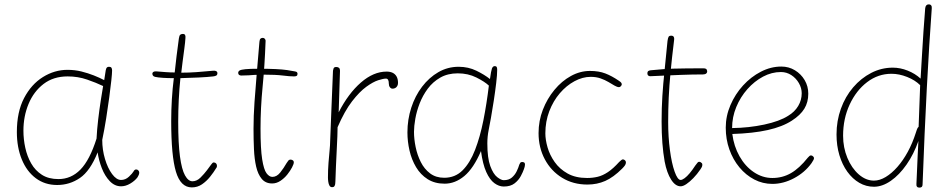

<svg xmlns="http://www.w3.org/2000/svg" viewBox="-20 -843 4347 877"><path d="M57 -240Q57 -332 90 -395Q123 -458 176 -491Q229 -524 288 -524Q322 -524 352 -516.5Q382 -509 408.5 -498.5Q435 -488 456 -477L463 -522Q465 -532 468.5 -535Q472 -538 478 -538Q486 -538 489 -533.5Q492 -529 492 -521Q492 -508 488.5 -475.5Q485 -443 479 -398Q473 -353 465 -302.5Q457 -252 447 -204Q447 -159 459.5 -117Q472 -75 492 -48Q512 -21 533 -21Q553 -21 569 -36Q585 -51 590 -60Q592 -64 595 -66.5Q598 -69 602 -69Q608 -69 612 -64.5Q616 -60 616 -55Q616 -49 613.5 -43.5Q611 -38 608 -33Q596 -17 575 -4.5Q554 8 533 8Q504 8 481.5 -15.5Q459 -39 445 -75Q431 -111 426 -147Q392 -62 345 -30Q298 2 241 2Q185 2 143.5 -29Q102 -60 79.5 -115Q57 -170 57 -240ZM87 -246Q87 -207 95.5 -168Q104 -129 122.5 -96.5Q141 -64 171.5 -44.5Q202 -25 247 -25Q305 -25 347.5 -68.5Q390 -112 421 -210Q423 -251 428.5 -297.5Q434 -344 440.5 -385.5Q447 -427 451 -450Q420 -465 378 -479.5Q336 -494 289 -494Q224 -494 179 -459.5Q134 -425 110.5 -368.5Q87 -312 87 -246Z M856 13Q805 13 783.5 -59Q762 -131 762 -290Q762 -340 765 -389.5Q768 -439 774 -486Q747 -486 724 -487.5Q701 -489 688 -492Q681 -494 678.5 -498Q676 -502 676 -506Q676 -512 681.5 -515Q687 -518 694 -517Q717 -515 738 -513.5Q759 -512 778 -512Q782 -549 786.5 -587Q791 -625 797 -667Q799 -681 803.5 -684.5Q808 -688 815 -688Q823 -688 825.5 -683Q828 -678 827 -669Q826 -651 822 -621Q818 -591 814 -560.5Q810 -530 808 -511Q842 -511 877 -513.5Q912 -516 954 -520Q962 -521 967.5 -518Q973 -515 973 -509Q973 -501 968 -498Q963 -495 954 -494Q929 -491 887 -489Q845 -487 804 -486Q799 -437 796.5 -386.5Q794 -336 794 -286Q794 -188 802 -128.5Q810 -69 825 -42Q840 -15 859 -15Q879 -15 896 -32Q913 -49 925 -65Q939 -83 945 -92Q951 -101 956 -101Q963 -101 967 -96.5Q971 -92 971 -86Q971 -84 970.5 -81Q970 -78 968 -76Q956 -56 939.5 -35.5Q923 -15 902.5 -1Q882 13 856 13Z M1165 -652Q1166 -663 1170 -666.5Q1174 -670 1180 -670Q1184 -670 1187 -668Q1190 -666 1192 -662Q1194 -658 1193 -652Q1189 -543 1179.5 -446.5Q1170 -350 1170 -256Q1170 -163 1177.5 -115.5Q1185 -68 1197.5 -51.5Q1210 -35 1224 -35Q1244 -35 1260 -55Q1276 -75 1289 -98Q1294 -106 1297.5 -110Q1301 -114 1307 -114Q1312 -114 1317 -111Q1322 -108 1322 -101Q1322 -94 1314 -78.5Q1306 -63 1292.5 -46Q1279 -29 1261 -17Q1243 -5 1223 -5Q1193 -5 1175.5 -26Q1158 -47 1150 -82Q1142 -117 1140 -162Q1138 -207 1138 -255Q1138 -313 1142.5 -377Q1147 -441 1153 -510.5Q1159 -580 1165 -652ZM1082 -498Q1076 -498 1072 -501Q1068 -504 1068 -510Q1068 -517 1074.5 -521Q1081 -525 1101.5 -527Q1122 -529 1162 -529Q1207 -529 1238.5 -527.5Q1270 -526 1291 -523Q1312 -520 1326 -517Q1334 -516 1336.5 -513Q1339 -510 1339 -506Q1339 -499 1335 -496.5Q1331 -494 1323 -494Q1303 -494 1271.5 -498Q1240 -502 1186 -502Q1160 -502 1144.5 -501Q1129 -500 1115.5 -499Q1102 -498 1082 -498Z M1501 -520Q1502 -526 1503.5 -530Q1505 -534 1508 -535.5Q1511 -537 1516 -537Q1524 -537 1528.5 -533Q1533 -529 1533 -520L1527 -330Q1571 -416 1628.5 -466Q1686 -516 1746 -516Q1762 -516 1773.5 -510.5Q1785 -505 1791.5 -493.5Q1798 -482 1798 -464Q1798 -456 1794.5 -450Q1791 -444 1785.5 -441Q1780 -438 1773 -438Q1766 -438 1761 -444.5Q1756 -451 1756 -461Q1756 -484 1743 -484Q1731 -484 1707.5 -476.5Q1684 -469 1653 -446.5Q1622 -424 1588 -380Q1554 -336 1522 -262Q1522 -249 1521 -220.5Q1520 -192 1518 -156Q1516 -120 1514.5 -82.5Q1513 -45 1512 -15Q1512 -8 1511 -2Q1510 4 1507 8Q1504 12 1497 12Q1489 12 1485 5Q1481 -2 1479.5 -12.5Q1478 -23 1478 -32Q1478 -67 1480.5 -99Q1483 -131 1485.5 -156.5Q1488 -182 1488 -197Q1491 -270 1494 -349.5Q1497 -429 1501 -520Z M1841 -238Q1841 -297 1858.5 -351Q1876 -405 1908 -447Q1940 -489 1982.5 -513.5Q2025 -538 2075 -538Q2119 -538 2156 -520Q2193 -502 2218 -482Q2223 -519 2227 -530Q2231 -541 2240 -541Q2246 -541 2248.5 -537.5Q2251 -534 2251 -524Q2251 -502 2246.5 -464Q2242 -426 2235.5 -383.5Q2229 -341 2222.5 -304.5Q2216 -268 2212 -249Q2206 -219 2206 -188Q2206 -121 2219.5 -84.5Q2233 -48 2251 -34Q2269 -20 2281 -20Q2304 -20 2318 -32Q2332 -44 2340 -60.5Q2348 -77 2352 -91Q2354 -96 2356.5 -99.5Q2359 -103 2365 -103Q2371 -103 2374.5 -100.5Q2378 -98 2378 -91Q2378 -87 2376.5 -81Q2375 -75 2373 -70Q2369 -58 2359 -39Q2349 -20 2330.5 -5.5Q2312 9 2281 9Q2259 9 2238 -6.5Q2217 -22 2201 -57.5Q2185 -93 2177 -153Q2143 -74 2101 -39Q2059 -4 2011 -4Q1966 -4 1933.5 -24.5Q1901 -45 1880.5 -79.5Q1860 -114 1850.5 -155.5Q1841 -197 1841 -238ZM1871 -241Q1871 -208 1878.5 -171.5Q1886 -135 1902 -103Q1918 -71 1944.5 -51Q1971 -31 2009 -31Q2059 -31 2093 -65Q2127 -99 2150 -158.5Q2173 -218 2188 -293.5Q2203 -369 2213 -452Q2194 -470 2156 -489Q2118 -508 2071 -508Q2025 -508 1991 -488.5Q1957 -469 1934 -438Q1911 -407 1897 -371Q1883 -335 1877 -300.5Q1871 -266 1871 -241Z M2807 -474Q2816 -468 2818 -464.5Q2820 -461 2820 -458Q2820 -455 2818 -452Q2816 -449 2813.5 -447Q2811 -445 2807 -445Q2799 -445 2787 -452Q2775 -459 2759 -468.5Q2743 -478 2723 -485Q2703 -492 2678 -492Q2641 -492 2604 -472Q2567 -452 2537 -417Q2507 -382 2489 -335Q2471 -288 2471 -234Q2471 -205 2481 -170Q2491 -135 2513.5 -103Q2536 -71 2572.5 -50.5Q2609 -30 2662 -30Q2687 -30 2710 -35.5Q2733 -41 2757 -57Q2781 -73 2808 -103Q2820 -115 2825 -115Q2828 -115 2831.5 -113Q2835 -111 2837 -108Q2839 -105 2839 -101Q2839 -94 2834.5 -87.5Q2830 -81 2822 -73Q2782 -33 2744.5 -16.5Q2707 0 2663 0Q2598 0 2547.5 -31Q2497 -62 2468.5 -115.5Q2440 -169 2440 -235Q2440 -291 2459.5 -341.5Q2479 -392 2512.5 -432.5Q2546 -473 2588 -496Q2630 -519 2675 -519Q2715 -519 2745 -507.5Q2775 -496 2807 -474Z M3029 -656Q3031 -670 3034 -675Q3037 -680 3046 -680Q3052 -680 3055 -677.5Q3058 -675 3059 -670.5Q3060 -666 3059 -659Q3049 -578 3043 -514.5Q3037 -451 3034.5 -396.5Q3032 -342 3032 -285Q3032 -218 3040 -157.5Q3048 -97 3061.5 -59Q3075 -21 3089 -21Q3096 -21 3107 -29Q3118 -37 3130.5 -52Q3143 -67 3156 -87Q3163 -97 3166.5 -100.5Q3170 -104 3173 -104Q3177 -104 3180.5 -102Q3184 -100 3186 -97.5Q3188 -95 3188 -91Q3188 -86 3186.5 -82Q3185 -78 3179 -69Q3164 -47 3147 -29.5Q3130 -12 3115 -2Q3100 8 3089 8Q3065 8 3045.5 -22.5Q3026 -53 3016 -105Q3009 -144 3005.5 -190Q3002 -236 3002 -288Q3002 -349 3005.5 -404.5Q3009 -460 3015.5 -520.5Q3022 -581 3029 -656ZM2953 -495Q2946 -494 2941.5 -497.5Q2937 -501 2937 -508Q2937 -515 2940.5 -518Q2944 -521 2952 -522Q2985 -525 3009.5 -527Q3034 -529 3058.5 -529.5Q3083 -530 3114 -530.5Q3145 -531 3191 -531Q3201 -531 3205 -528.5Q3209 -526 3210 -519Q3211 -512 3206 -507.5Q3201 -503 3191 -503Q3166 -503 3142 -502.5Q3118 -502 3091.5 -501Q3065 -500 3031.5 -498.5Q2998 -497 2953 -495Z M3508 -3Q3464 -3 3425.5 -23Q3387 -43 3357.5 -78.5Q3328 -114 3311.5 -160.5Q3295 -207 3295 -260Q3295 -313 3316.5 -363Q3338 -413 3374 -452.5Q3410 -492 3455.5 -515.5Q3501 -539 3549 -539Q3583 -539 3611 -522Q3639 -505 3655.5 -477Q3672 -449 3672 -415Q3672 -376 3654 -346.5Q3636 -317 3597 -292Q3554 -264 3487 -249Q3420 -234 3325 -231Q3332 -175 3358 -129Q3384 -83 3423.5 -56.5Q3463 -30 3508 -30Q3554 -30 3592.5 -52Q3631 -74 3670 -123Q3675 -128 3677.5 -130.5Q3680 -133 3684 -133Q3688 -133 3691 -131Q3694 -129 3696 -126.5Q3698 -124 3698 -120Q3698 -117 3695.5 -112Q3693 -107 3687 -98Q3656 -55 3607 -29Q3558 -3 3508 -3ZM3324 -258Q3401 -259 3471 -274Q3541 -289 3580 -314Q3610 -332 3626 -359Q3642 -386 3642 -417Q3642 -441 3629 -463.5Q3616 -486 3594.5 -500Q3573 -514 3547 -514Q3505 -514 3465.5 -493Q3426 -472 3394 -436Q3362 -400 3343 -354Q3324 -308 3324 -258Z M4206 -805Q4207 -814 4211 -818.5Q4215 -823 4222 -823Q4230 -823 4233.5 -818Q4237 -813 4236 -804Q4224 -641 4213.5 -441.5Q4203 -242 4194 0Q4194 7 4190.5 10.5Q4187 14 4179 14Q4172 14 4168.5 9.5Q4165 5 4166 -4Q4167 -27 4168.5 -60Q4170 -93 4171.5 -129.5Q4173 -166 4175 -199Q4154 -139 4121 -91.5Q4088 -44 4049 -17Q4010 10 3972 10Q3936 10 3905 -8Q3874 -26 3850.5 -58.5Q3827 -91 3814 -134.5Q3801 -178 3801 -229Q3801 -291 3821 -346.5Q3841 -402 3877 -444Q3913 -486 3959.5 -510Q4006 -534 4058 -534Q4092 -534 4126 -520.5Q4160 -507 4185 -484Q4188 -530 4191 -585Q4194 -640 4198 -697.5Q4202 -755 4206 -805ZM3831 -223Q3831 -169 3850.5 -122Q3870 -75 3902.5 -46.5Q3935 -18 3972 -18Q3998 -18 4025.5 -34.5Q4053 -51 4079 -80.5Q4105 -110 4126.5 -149.5Q4148 -189 4163 -236Q4165 -242 4168 -251Q4171 -260 4176 -264L4183 -454Q4160 -477 4123.5 -491.5Q4087 -506 4052 -506Q3991 -506 3941 -468Q3891 -430 3861 -365.5Q3831 -301 3831 -223Z"/></svg>

Font: Playpen Sans Thin
Style: Regular
Weight: 250
Designer: Laura Meseguer, Veronika Burian, José Scaglione
Foundry: TypeTogether
Version: Version 1.001